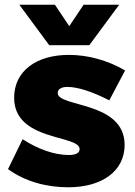

<svg xmlns="http://www.w3.org/2000/svg" viewBox="-20 -786 575 815"><path d="M62 -766 189 -594H359L486 -766H335L274 -675L213 -766ZM444 -360 511 -487C437 -530 354 -553 272 -553C135 -553 40 -485 40 -371C40 -185 318 -215 318 -153C318 -136 300 -128 273 -128C213 -128 144 -151 76 -195L14 -68C85 -17 174 9 270 9C412 9 509 -59 509 -171C509 -357 225 -330 225 -391C225 -408 241 -417 266 -417C309 -417 370 -398 444 -360Z"/></svg>

Font: Montserrat ExtraBold
Style: Regular
Weight: 800
Designer: Julieta Ulanovsky
Foundry: Julieta Ulanovsky
Version: Version 4.000